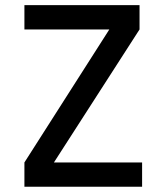

<svg xmlns="http://www.w3.org/2000/svg" viewBox="-20 -713 626 733"><path d="M147.5 -33.2 73.2 -92.8 438.5 -665 512.7 -600.6ZM73.2 0V-92.8H522.5V0ZM73.2 -600.6V-693.4H512.7V-600.6Z"/></svg>

Font: Cascadia Mono PL
Style: Regular
Weight: 400
Monospace: yes
Designer: Aaron Bell
Foundry: Saja Typeworks
Version: Version 2102.003